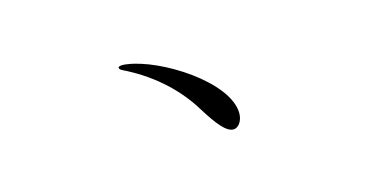

<svg xmlns="http://www.w3.org/2000/svg" viewBox="-42 -621 1085 568"><g transform="rotate(-15 500.0 -337.5)"><path d="M618 -203C634 -203 647 -222 647 -245C647 -341 464 -458 362 -471C355 -472 353 -472 350 -472C341 -472 337 -470 337 -467C337 -464 339 -461 347 -457C421 -421 492 -364 540 -285C571 -235 596 -203 618 -203Z"/></g></svg>

Font: Shippori Mincho OTF
Style: Regular
Weight: 400
Designer: FONTDASU
Foundry: FONTDASU / Google Inc. / but / Adobe
Version: Version 3.300;hotconv 1.0.109;makeotfexe 2.5.65596